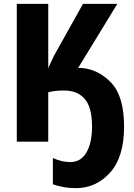

<svg xmlns="http://www.w3.org/2000/svg" viewBox="-20 -734 696 995"><path d="M588 -714H410L272 -467Q260 -447 250 -424.5Q240 -402 230 -381V-714H67V0H230V-256Q266 -265 312 -265Q381 -265 419 -221.5Q457 -178 457 -78Q457 6 428 56Q399 106 344 106Q302 106 254 85V221Q309 241 373 241Q478 241 550.5 160.5Q623 80 623 -78Q623 -235 556 -305.5Q489 -376 399 -382H385Z"/></svg>

Font: Noto Sans Display SemiCondensed Extra
Style: Regular
Weight: 800
Width: 4
Designer: Monotype Design Team
Foundry: Monotype Imaging Inc.
Version: Version 1.900